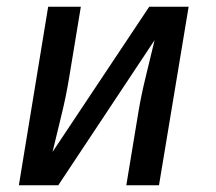

<svg xmlns="http://www.w3.org/2000/svg" viewBox="-20 -550 640 570"><path d="M36 0 123 -530H220L185 -318Q176 -263 162.5 -208.5Q149 -154 136 -99L423 -530H540L452 0H355L390 -212Q399 -267 412.5 -321.5Q426 -376 439 -431L153 0Z"/></svg>

Font: Iosevka Slab Medium Extended
Style: Italic
Weight: 500
Width: 7
Italic angle: -9°
Monospace: yes
Designer: Belleve Invis
Foundry: Belleve Invis
Version: Version 11.1.0; ttfautohint (v1.8.3)